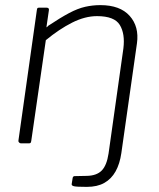

<svg xmlns="http://www.w3.org/2000/svg" viewBox="-20 -560 620 750"><path d="M372 -540Q449 -540 486.5 -498Q524 -456 515 -391L454 38Q448 80 431.5 109.5Q415 139 387.5 154.5Q360 170 319 170Q279 170 269 167.5Q259 165 260 159L264 134Q265 131 266 130Q267 129 270 128L320 127Q358 126 377.5 106Q397 86 404 40L462 -371Q469 -428 448 -462.5Q427 -497 359 -497Q312 -497 261.5 -471.5Q211 -446 159 -403L102 -9Q101 -4 99.5 -2Q98 0 92 0H62Q58 0 54.5 -3.5Q51 -7 52 -11L124 -521Q125 -527 126.5 -528.5Q128 -530 133 -530H162Q167 -530 169.5 -527.5Q172 -525 171 -520L162 -458Q161 -453 162.5 -453.5Q164 -454 168 -459Q216 -491 250 -509Q284 -527 313 -533.5Q342 -540 372 -540Z"/></svg>

Font: Libre Franklin Thin ExtraLight
Style: Italic
Weight: 250
Italic angle: -8°
Version: Version 3.000